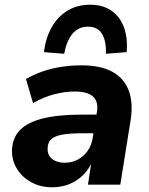

<svg xmlns="http://www.w3.org/2000/svg" viewBox="-20 -783 632 814"><path d="M202 11Q151 11 111.5 -11Q72 -33 50.5 -69.5Q29 -106 31 -150Q34 -201 66 -233Q98 -265 162.5 -281Q227 -297 326 -297H403L391 -218H328Q278 -218 246 -212.5Q214 -207 198.5 -194Q183 -181 182 -156Q180 -126 200.5 -109.5Q221 -93 254 -93Q284 -93 309 -106Q334 -119 351 -142.5Q368 -166 373 -198L391 -309Q398 -352 374.5 -373.5Q351 -395 297 -395Q255 -395 210.5 -383.5Q166 -372 120 -346L90 -448Q121 -466 159 -479.5Q197 -493 239.5 -499.5Q282 -506 325 -506Q409 -506 458.5 -477.5Q508 -449 526.5 -397Q545 -345 534 -275L490 0H353L368 -100H372Q356 -63 330 -38.5Q304 -14 271.5 -1.5Q239 11 202 11ZM252 -555 166 -562Q174 -623 199.5 -668Q225 -713 266.5 -738Q308 -763 363 -763Q416 -763 452.5 -737.5Q489 -712 505.5 -667Q522 -622 517 -562L429 -555Q431 -609 412.5 -639.5Q394 -670 353 -670Q312 -670 287 -639.5Q262 -609 252 -555Z"/></svg>

Font: Nunito Sans 10pt ExtraBold
Style: Italic
Weight: 800
Italic angle: -9°
Designer: Vernon Adams
Foundry: Vernon Adams
Version: Version 3.101;gftools[0.9.27]